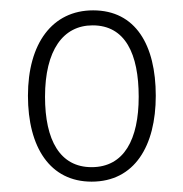

<svg xmlns="http://www.w3.org/2000/svg" viewBox="-20 -744 354 371"><path d="M281 -559C281 -657 242 -724 160 -724C81 -724 34 -660 34 -559C34 -459 77 -393 157 -393C240 -393 281 -462 281 -559ZM67 -557C67 -647 102 -695 159 -695C222 -695 248 -640 248 -557C248 -475 220 -421 157 -421C96 -421 67 -473 67 -557Z"/></svg>

Font: Noto Sans Tamil Condensed ExtraLight
Style: Regular
Weight: 200
Width: 3
Designer: Jelle Bosma - Monotype Design Team
Foundry: Monotype Imaging Inc.
Version: Version 2.004